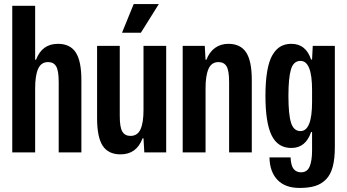

<svg xmlns="http://www.w3.org/2000/svg" viewBox="-20 -758 1726 955"><path d="M41 0V-729H154.8V-460.9H159.2Q189 -540 268.1 -540Q328.6 -540 356.7 -497.3Q384.8 -454.6 384.8 -359.9V0H272V-350.1Q272 -406.7 259.3 -428Q246.6 -449.2 219.2 -449.2Q184.6 -449.2 169.7 -415.8Q154.8 -382.3 154.8 -318.8V0Z M579.6 9.8Q519 9.8 491 -32.7Q462.9 -75.2 462.9 -169.9V-529.8H575.7V-180.2Q575.7 -124.5 588.6 -103.3Q601.6 -82 628.9 -82Q664.1 -82 679 -115Q693.8 -147.9 693.8 -210.9V-529.8H806.6V0H697.8L693.8 -69.8H689Q659.2 9.8 579.6 9.8ZM586.9 -595.2 645 -737.8H770L680.7 -595.2Z M888.7 0V-529.8H998.5L1002.4 -460.9H1006.8Q1021 -499 1049.3 -519.5Q1077.6 -540 1115.7 -540Q1176.3 -540 1204.3 -497.3Q1232.4 -454.6 1232.4 -359.9V0H1119.6V-350.1Q1119.6 -406.7 1106.9 -428Q1094.2 -449.2 1066.9 -449.2Q1032.2 -449.2 1017.3 -415.8Q1002.4 -382.3 1002.4 -318.8V0Z M1470.2 176.8Q1398.4 176.8 1360.1 136.7Q1321.8 96.7 1320.3 24.9H1425.3Q1427.2 66.9 1440.9 83Q1454.6 99.1 1477.5 99.1Q1507.8 99.1 1520 70.6Q1532.2 42 1532.2 -9.8V-101.1H1527.3Q1500.5 -22 1429.2 -22Q1361.3 -22 1330.8 -85.2Q1300.3 -148.4 1300.3 -280.8Q1300.3 -353.5 1309.3 -405Q1318.4 -456.5 1335.9 -485.6Q1353.5 -514.6 1376.2 -527.3Q1398.9 -540 1429.2 -540Q1501.5 -540 1527.3 -461.9H1532.2L1535.6 -529.8H1645.5V-26.9Q1645.5 31.7 1635 71.3Q1624.5 110.8 1601.8 134Q1579.1 157.2 1547.6 167Q1516.1 176.8 1470.2 176.8ZM1414.6 -280.8Q1414.6 -188.5 1427.7 -147.2Q1440.9 -106 1474.6 -106Q1532.2 -106 1532.2 -251V-311Q1532.2 -455.1 1474.6 -455.1Q1439.9 -455.1 1427.2 -412.8Q1414.6 -370.6 1414.6 -280.8Z"/></svg>

Font: Lumene Sans Condensed
Style: Bold
Weight: 600
Width: 3
Designer: Deni Anggara
Version: Version 1.003;Glyphs 3.1.2 (3151)